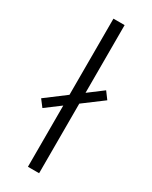

<svg xmlns="http://www.w3.org/2000/svg" viewBox="-195 -787 660 833"><g transform="rotate(30 135.5 -371.0)"><path d="M108 0V-742H164V0ZM35 -252 9 -286 236 -457 262 -422Z"/></g></svg>

Font: Montserrat-Alt1 Light
Style: Regular
Weight: 300
Designer: Differentunic
Foundry: Differentunic
Version: Version 7.222